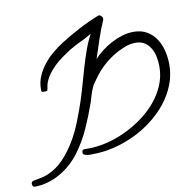

<svg xmlns="http://www.w3.org/2000/svg" viewBox="-104 -834 922 928"><g transform="rotate(-10 357.5 -370.0)"><path d="M735.4 -458Q735.4 -405.3 716.3 -357.9Q697.3 -310.5 665 -270.5Q632.8 -230.5 589.8 -197.8Q546.9 -165 498.5 -142.6Q450.2 -120.1 399.4 -107.9Q348.6 -95.7 300.8 -95.7Q295.9 -95.7 287.1 -95.2Q278.3 -94.7 269.5 -96.2Q260.7 -97.7 254.4 -100.6Q248 -103.5 248 -111.3Q248 -126 259.8 -126Q271.5 -126 280.3 -126Q323.2 -126 370.1 -137.2Q417 -148.4 461.9 -169.4Q506.8 -190.4 547.9 -220.2Q588.9 -250 619.6 -286.6Q650.4 -323.2 668.5 -366.2Q686.5 -409.2 686.5 -457Q686.5 -478.5 682.1 -502.4Q677.7 -526.4 667 -545.4Q656.2 -564.5 638.2 -577.1Q620.1 -589.8 592.8 -589.8Q561.5 -589.8 531.2 -576.2Q483.4 -556.6 443.4 -523.4Q403.3 -490.2 375 -448.2Q369.1 -440.4 362.8 -431.2Q356.4 -421.9 352.5 -412.1Q345.7 -397.5 339.4 -377Q333 -356.4 328.1 -339.8Q306.6 -279.3 280.8 -221.7Q254.9 -164.1 216.8 -112.3Q197.3 -85.9 172.4 -63.5Q147.5 -41 118.7 -24.4Q89.8 -7.8 57.6 1.5Q25.4 10.7 -7.8 10.7Q-13.7 10.7 -16.6 5.9Q-19.5 1 -19.5 -4.9Q-19.5 -15.6 -8.8 -18.6Q12.7 -23.4 28.3 -25.9Q43.9 -28.3 65.4 -37.1Q110.4 -56.6 144 -92.8Q177.7 -128.9 203.6 -172.9Q229.5 -216.8 248 -264.6Q266.6 -312.5 281.2 -355.5Q293.9 -394.5 305.2 -434.6Q316.4 -474.6 328.1 -514.6Q339.8 -554.7 353.5 -593.8Q367.2 -632.8 386.7 -669.9Q358.4 -653.3 330.1 -640.1Q301.8 -627 274.4 -610.4Q254.9 -597.7 234.9 -583.5Q214.8 -569.3 196.8 -552.2Q178.7 -535.2 164.6 -516.1Q150.4 -497.1 141.6 -474.6Q137.7 -463.9 136.7 -455.1Q135.7 -446.3 132.8 -436.5Q131.8 -434.6 127.4 -434.1Q123 -433.6 121.1 -433.6Q109.4 -433.6 106.4 -435.1Q103.5 -436.5 103.5 -447.3Q103.5 -481.4 116.2 -511.2Q128.9 -541 149.4 -566.9Q169.9 -592.8 195.8 -614.3Q221.7 -635.7 248 -652.3Q293 -680.7 340.3 -705.6Q387.7 -730.5 437.5 -750Q438.5 -751 440.4 -751Q447.3 -751 453.1 -745.1Q459 -739.3 459 -732.4V-729.5Q454.1 -714.8 447.8 -700.7Q441.4 -686.5 436.5 -671.9Q424.8 -640.6 414.6 -608.4Q404.3 -576.2 393.6 -544.9Q411.1 -564.5 434.1 -582Q457 -599.6 482.9 -613.3Q508.8 -627 536.6 -635.3Q564.5 -643.6 591.8 -643.6Q630.9 -643.6 658.2 -627Q685.5 -610.4 702.6 -584Q719.7 -557.6 727.5 -524.4Q735.4 -491.2 735.4 -458Z"/></g></svg>

Font: Calligraffitti
Style: Regular
Weight: 400
Designer: Dathan Boardman
Foundry: Open Window
Version: Version 1.002